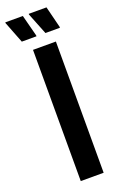

<svg xmlns="http://www.w3.org/2000/svg" viewBox="-203 -904 578 946"><g transform="rotate(-20 86.5 -431.0)"><path d="M45 -688H165V0H45ZM84 -745H7L-37 -858V-862H55L84 -750ZM207 -745H131L86 -858V-862H179L207 -750Z"/></g></svg>

Font: Saira ExtraCondensed
Style: Bold
Weight: 700
Width: 2
Designer: Hector Gatti with collaboration of the Omnibus-Type team
Foundry: Omnibus-Type
Version: Version 0.072; ttfautohint (v1.8)